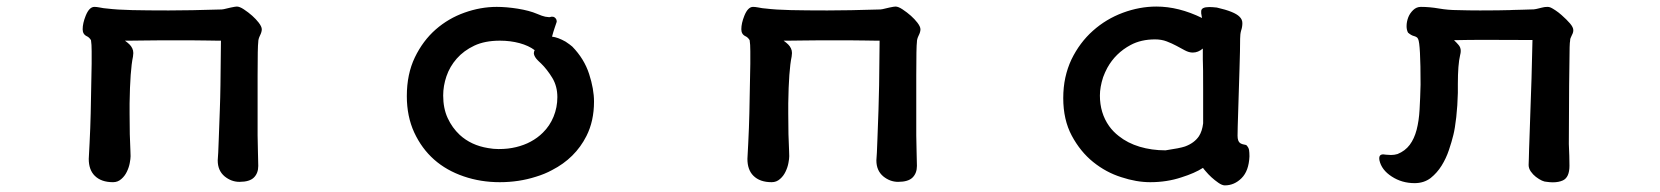

<svg xmlns="http://www.w3.org/2000/svg" viewBox="-20 -497 5040 583"><path d="M304.2 -471.2Q335.4 -467.3 381.6 -466.3Q427.7 -465.3 492.2 -465.3Q556.6 -465.3 653.3 -468.3Q655.8 -468.3 659.7 -469.2Q666.5 -471.2 680.7 -474.1Q694.8 -477.1 699.2 -477.1Q707.5 -477.1 720.2 -468.8Q749 -449.7 765.6 -428.2Q774.9 -416 774.9 -408Q774.9 -399.9 769.5 -389.2Q764.2 -378.4 764.2 -370.1V-369.6Q762.2 -356 762.2 -267.6V-85.9Q762.2 -64.9 763.2 -36.1Q764.2 0.5 764.2 6.8Q764.2 28.8 751 42Q737.8 55.2 707 55.2Q682.6 55.2 662.1 38.6Q641.1 21 641.1 -9.8V-10.3Q642.6 -25.4 644.3 -75.7Q646 -126 647.5 -163.6Q648.9 -201.2 649.4 -238.8Q650.9 -346.7 650.9 -373.5H640.6Q627.9 -373.5 608.4 -374Q588.9 -374.5 564.9 -374.5H463.4Q437.5 -374.5 414.6 -374Q391.6 -373.5 373 -373.5H359.4Q368.7 -366.7 373.5 -361.8Q378.4 -356.9 381.6 -350.3Q384.8 -343.8 384.8 -335.9Q384.8 -332 383.8 -325.2Q375 -284.2 373.5 -183.1Q373.5 -174.3 373.5 -152.3Q373.5 -83 376 -39.6Q376.5 -30.3 376.5 -22.7Q376.5 -15.1 374 -2Q371.6 11.2 365.2 24.4Q358.9 37.6 348.6 46.4Q337.9 56.2 323.2 56.2Q287.1 56.2 267.6 36.6Q249.5 18.6 249.5 -14.6Q249.5 -15.1 252 -62.3Q254.4 -109.4 255.4 -152.8Q258.3 -280.3 258.3 -303.7V-341.3Q258.3 -362.8 256.3 -375Q251 -383.8 243.2 -387.2Q231 -393.1 231 -408.2Q231 -426.3 240.2 -449.2Q251 -476.1 266.6 -476.1Q272.9 -476.1 282 -474.4Q291 -472.7 294.4 -472.2Q301.3 -471.2 303.7 -471.2Z M1670.4 -431.6V-430.7Q1668 -423.3 1664.1 -412.1Q1660.2 -400.9 1656.2 -385.7Q1673.8 -383.8 1697.3 -370.6Q1703.6 -366.7 1709.5 -362.1Q1715.3 -357.4 1717.8 -355.5Q1753.9 -318.4 1768.8 -272.5Q1783.7 -226.6 1783.7 -188.5Q1783.7 -129.4 1760.7 -84Q1726.6 -16.6 1656.2 19.5Q1633.8 31.7 1607.4 39.6Q1555.7 56.2 1497.6 56.2Q1439.5 56.2 1388.2 38.6Q1283.2 2.9 1237.8 -94.7Q1215.3 -143.6 1215.3 -205.1Q1215.3 -272 1239.7 -322.8Q1264.2 -373.5 1303 -407.5Q1341.8 -441.4 1390.6 -458.7Q1439.5 -476.1 1488.3 -476.1Q1517.1 -476.1 1551.8 -470.7Q1587.9 -464.8 1610.4 -455.1Q1627.4 -447.8 1635.7 -446.3Q1644 -444.8 1647.5 -444.8L1650.9 -445.3Q1652.8 -446.3 1655.8 -446.3Q1660.6 -446.3 1662.6 -445.1Q1664.6 -443.8 1665.8 -442.6Q1667 -441.4 1668 -440.2Q1668.9 -439 1669.4 -437.5Q1670.4 -434.6 1670.4 -431.6ZM1601.1 -335.9Q1601.1 -340.3 1603.5 -344.7Q1585.4 -358.4 1557.6 -366Q1529.8 -373.5 1498 -373.5Q1452.1 -373.5 1420.2 -358.4Q1388.2 -343.3 1366.9 -319.1Q1345.7 -294.9 1335.7 -265.6Q1325.7 -236.3 1325.7 -207Q1325.7 -168 1339.4 -138.4Q1353 -108.9 1376 -87.4Q1410.6 -55.7 1461.9 -47.4Q1478 -44.4 1493.7 -44.4Q1509.3 -44.4 1522.2 -45.9Q1535.2 -47.4 1547.1 -50.3Q1559.1 -53.2 1570.3 -57.4Q1581.5 -61.5 1591.3 -66.9Q1612.3 -78.1 1628.4 -94.2Q1649.4 -114.7 1660.9 -142.8Q1672.4 -170.9 1672.4 -202.1Q1672.4 -234.9 1657.2 -260.3Q1641.1 -286.6 1623 -304.2Q1621.1 -306.6 1616.7 -310.1L1612.8 -314Q1603 -323.7 1601.1 -333.5Q1601.1 -335 1601.1 -335.9Z M2304.2 -471.2Q2335.4 -467.3 2381.6 -466.3Q2427.7 -465.3 2492.2 -465.3Q2556.6 -465.3 2653.3 -468.3Q2655.8 -468.3 2659.7 -469.2Q2666.5 -471.2 2680.7 -474.1Q2694.8 -477.1 2699.2 -477.1Q2707.5 -477.1 2720.2 -468.8Q2749 -449.7 2765.6 -428.2Q2774.9 -416 2774.9 -408Q2774.9 -399.9 2769.5 -389.2Q2764.2 -378.4 2764.2 -370.1V-369.6Q2762.2 -356 2762.2 -267.6V-85.9Q2762.2 -64.9 2763.2 -36.1Q2764.2 0.5 2764.2 6.8Q2764.2 28.8 2751 42Q2737.8 55.2 2707 55.2Q2682.6 55.2 2662.1 38.6Q2641.1 21 2641.1 -9.8V-10.3Q2642.6 -25.4 2644.3 -75.7Q2646 -126 2647.5 -163.6Q2648.9 -201.2 2649.4 -238.8Q2650.9 -346.7 2650.9 -373.5H2640.6Q2627.9 -373.5 2608.4 -374Q2588.9 -374.5 2564.9 -374.5H2463.4Q2437.5 -374.5 2414.6 -374Q2391.6 -373.5 2373 -373.5H2359.4Q2368.7 -366.7 2373.5 -361.8Q2378.4 -356.9 2381.6 -350.3Q2384.8 -343.8 2384.8 -335.9Q2384.8 -332 2383.8 -325.2Q2375 -284.2 2373.5 -183.1Q2373.5 -174.3 2373.5 -152.3Q2373.5 -83 2376 -39.6Q2376.5 -30.3 2376.5 -22.7Q2376.5 -15.1 2374 -2Q2371.6 11.2 2365.2 24.4Q2358.9 37.6 2348.6 46.4Q2337.9 56.2 2323.2 56.2Q2287.1 56.2 2267.6 36.6Q2249.5 18.6 2249.5 -14.6Q2249.5 -15.1 2252 -62.3Q2254.4 -109.4 2255.4 -152.8Q2258.3 -280.3 2258.3 -303.7V-341.3Q2258.3 -362.8 2256.3 -375Q2251 -383.8 2243.2 -387.2Q2231 -393.1 2231 -408.2Q2231 -426.3 2240.2 -449.2Q2251 -476.1 2266.6 -476.1Q2272.9 -476.1 2282 -474.4Q2291 -472.7 2294.4 -472.2Q2301.3 -471.2 2303.7 -471.2Z M3472.7 56.2Q3430.7 56.2 3384.8 41Q3338.4 26.4 3299.3 -5.1Q3260.3 -36.6 3234.4 -85Q3208.5 -133.3 3208.5 -199.2Q3208.5 -231.9 3214.8 -261.2Q3221.2 -290.5 3233.4 -316.4Q3258.3 -367.7 3298.6 -403.6Q3338.9 -439.5 3389.6 -458.3Q3440.4 -477.1 3491.2 -477.1Q3559.1 -477.1 3629.9 -442.4Q3629.9 -442.9 3629.6 -444.3Q3629.4 -445.8 3628.9 -447.5Q3628.4 -449.2 3628.4 -450.7Q3628.4 -452.6 3627.4 -456.5V-462.9Q3627.4 -475.6 3652.3 -475.6Q3660.6 -475.6 3674.8 -474.1Q3728.5 -461.9 3743.7 -446.3Q3752.4 -438 3752.4 -426.8Q3752.4 -415 3748.5 -403.8Q3745.6 -393.6 3745.6 -379.4Q3745.6 -346.7 3743.7 -288.1Q3738.8 -132.3 3738.3 -113.5Q3737.8 -94.7 3737.8 -85Q3737.8 -67.9 3745.6 -62.5Q3751.5 -58.6 3764.2 -56.6Q3771.5 -49.3 3772.7 -41.5Q3773.9 -33.7 3773.9 -22.5V-22Q3772 22 3750 43.9Q3728 65.9 3699.2 65.9Q3690.9 65.9 3679.7 58.1Q3657.2 42.5 3640.6 22.5Q3635.3 16.6 3632.8 12.7Q3607.9 28.8 3567.4 41.5Q3523.4 56.2 3472.7 56.2ZM3633.3 -224.6Q3633.3 -265.6 3633.1 -282.5Q3632.8 -299.3 3632.6 -305.2Q3632.3 -311 3632.3 -316.4Q3632.3 -327.1 3632.3 -335V-349.6Q3618.2 -337.4 3601.6 -337.4Q3590.3 -337.4 3577.6 -344.2L3552.2 -357.9Q3538.6 -365.2 3522.7 -371.3Q3506.8 -377.4 3487.3 -377.4Q3444.8 -377.4 3413.1 -360.4Q3367.2 -335.9 3342.3 -291Q3335 -277.3 3329.6 -262.7Q3319.8 -232.4 3319.8 -207Q3319.8 -153.8 3347.7 -114.3Q3359.9 -97.2 3377 -84Q3403.8 -62.5 3440.4 -51.5Q3477.1 -40.5 3519 -40.5Q3562.5 -46.9 3578.1 -52.2Q3606.4 -62.5 3620.6 -83.5Q3630.4 -98.6 3633.3 -122.6Z M4633.3 -375.5 4485.4 -376Q4440.9 -376 4395 -375Q4402.8 -367.7 4408.2 -361.3Q4415.5 -353.5 4415.5 -342.3Q4415.5 -336.4 4413.6 -329.6Q4406.7 -300.8 4406.7 -241.7V-214.8Q4405.8 -176.3 4401.9 -141.4Q4397.9 -106.4 4393.1 -87.4Q4388.2 -66.9 4379.6 -41.5Q4371.1 -16.1 4357.4 5.9Q4343.8 27.8 4324.2 43.5Q4303.7 59.1 4275.4 59.1Q4236.8 59.1 4206.1 39.1Q4174.8 19 4168.5 -10.7Q4168 -14.2 4168 -16.1Q4168 -24.4 4173.3 -26.9Q4176.3 -28.3 4179.9 -28.3Q4183.6 -28.3 4188.5 -27.3Q4197.8 -26.4 4203.6 -26.4Q4214.4 -26.4 4223.6 -29.3Q4246.6 -38.6 4260.5 -57.1Q4274.4 -75.7 4281.5 -102.8Q4288.6 -129.9 4290.5 -164.6Q4292.5 -199.2 4293.5 -240.2Q4293.5 -363.8 4286.1 -378.4Q4284.2 -382.8 4281.2 -384.3Q4277.3 -386.7 4272.9 -387.7Q4265.1 -389.6 4255.4 -397.9Q4251 -406.2 4251 -417.5Q4251 -431.2 4256.3 -444.8Q4261.2 -457 4271.2 -466.6Q4281.2 -476.1 4294.4 -476.1Q4320.8 -476.1 4349.1 -471.2Q4377.4 -466.3 4406.2 -466.3Q4439.5 -465.3 4474.1 -465.3Q4508.8 -465.3 4527.6 -465.6Q4546.4 -465.8 4552.2 -466.1Q4558.1 -466.3 4563.7 -466.3Q4569.3 -466.3 4574.7 -466.8Q4585.9 -466.8 4603 -467.5Q4620.1 -468.3 4627.7 -468.3Q4635.3 -468.3 4636.7 -468.5Q4638.2 -468.8 4640.1 -469Q4642.1 -469.2 4644.5 -469.7Q4648.9 -470.7 4653.1 -471.7Q4657.2 -472.7 4659.9 -473.4Q4662.6 -474.1 4665.3 -474.6Q4668 -475.1 4670.4 -475.6Q4675.3 -476.1 4679.7 -476.1Q4684.1 -476.1 4689 -473.9Q4693.8 -471.7 4703.1 -465.6Q4712.4 -459.5 4721.7 -451.2Q4737.3 -437.5 4747.3 -425.8Q4757.3 -414.1 4757.3 -405.3Q4757.3 -399.9 4755.4 -395.5Q4753.4 -391.1 4752 -388.2Q4747.6 -380.4 4747.6 -374V-373Q4746.6 -370.1 4746.1 -353.5Q4745.6 -330.6 4744.6 -238Q4743.7 -145.5 4743.7 -59.6Q4745.6 -20.5 4745.6 6.3Q4745.6 41.5 4725.6 50.8Q4712.9 56.6 4695.3 56.6Q4686.5 56.6 4677.2 55.2Q4663.6 55.2 4643.6 40Q4634.8 33.2 4628.2 23.7Q4621.6 14.2 4621.6 3.9Q4621.6 1 4622.3 -16.4Q4623 -33.7 4623 -43.5Q4624 -63.5 4624.8 -94.7Q4625.5 -126 4627 -160.2Q4629.4 -216.8 4630.4 -258.3Q4633.3 -364.7 4633.3 -375.5Z"/></svg>

Font: Bakudai
Style: Medium
Weight: 500
Version: Version 1.48